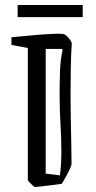

<svg xmlns="http://www.w3.org/2000/svg" viewBox="-20 -744 387 773"><path d="M241 -605Q259 -593 269 -571Q266 -528 265 -469Q264 -410 264 -358Q264 -315 265 -264.5Q266 -214 267 -166.5Q268 -119 268 -83Q267 -72 246 -34L229 -4Q215 -2 190.5 1Q166 4 145 6.5Q124 9 121 9Q119 9 112 3Q105 -3 98.5 -10Q92 -17 92 -20V-551L26 -563V-594Q75 -599 122 -603Q169 -607 202 -608Q235 -609 241 -605ZM164 -45 221 -38Q224 -59 225.5 -82.5Q227 -106 227 -131Q227 -191 223.5 -244.5Q220 -298 220 -366Q220 -404 221.5 -454Q223 -504 232 -542L230 -547H164ZM51 -675V-724H313V-675Z"/></svg>

Font: Grenze Gotisch Light
Style: Regular
Weight: 300
Designer: Renata Polastri
Foundry: Omnibus-Type
Version: Version 1.001